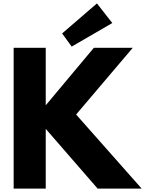

<svg xmlns="http://www.w3.org/2000/svg" viewBox="-20 -1105 910 1125"><path d="M344 -909 548 -1085 638 -970 400 -832ZM810 0H552L248 -350V0H60V-825H248V-488L530 -825H758L426 -434Z"/></svg>

Font: Hussar
Style: BoldWeb
Weight: 700
Foundry: Cannot Into Space Fonts
Version: Version 2.00